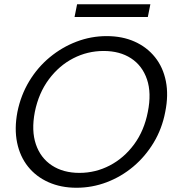

<svg xmlns="http://www.w3.org/2000/svg" viewBox="-20 -877 821 904"><path d="M340 7Q267 7 208.5 -19Q150 -45 112 -92.5Q74 -140 60.5 -205.5Q47 -271 62 -350Q78 -429 117.5 -494.5Q157 -560 214.5 -607.5Q272 -655 340.5 -681Q409 -707 482 -707Q556 -707 614 -681Q672 -655 710 -607.5Q748 -560 761 -494.5Q774 -429 758 -350Q743 -271 703.5 -205.5Q664 -140 607.5 -92.5Q551 -45 482.5 -19Q414 7 340 7ZM354 -63Q430 -63 497 -98Q564 -133 611.5 -197.5Q659 -262 676 -350Q694 -439 672 -503.5Q650 -568 597 -602.5Q544 -637 468 -637Q392 -637 325 -602.5Q258 -568 210 -503.5Q162 -439 144 -350Q127 -262 149 -197.5Q171 -133 224.5 -98Q278 -63 354 -63ZM343 -857H688L676 -797H331Z"/></svg>

Font: Albert Sans
Style: Italic
Weight: 400
Italic angle: -11.25°
Designer: Andreas Rasmussen
Foundry: a.Foundry
Version: Version 1.025